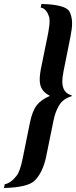

<svg xmlns="http://www.w3.org/2000/svg" viewBox="-35 -729 383 967"><path d="M79.1 69.8 115.2 -108.9Q127.4 -169.4 149.9 -198.5Q172.4 -227.5 216.8 -246.1Q188.5 -260.7 176.8 -280Q165 -299.3 165 -328.1Q165 -355.5 173.8 -396L207 -559.1Q214.8 -600.6 214.8 -622.1Q214.8 -640.1 210.9 -647.9Q205.6 -664.6 196.8 -674.6Q188 -684.6 182.6 -687Q177.2 -689.5 169.9 -690.9L173.8 -709Q294.9 -706.1 314.9 -670.9Q328.1 -645.5 328.1 -609.9Q328.1 -586.4 319.8 -543.9L285.2 -371.1Q278.8 -339.4 278.8 -318.8Q278.8 -260.7 326.2 -249L325.2 -244.1Q304.2 -238.3 287.8 -226.1Q271.5 -213.9 261.5 -196.3Q251.5 -178.7 245.4 -161.9Q239.3 -145 234.9 -124L196.8 63Q179.7 140.6 140.1 180.2Q105.5 214.8 -15.1 217.8L-11.2 199.2Q21.5 191.9 48.8 155.8Q65.9 134.3 79.1 69.8Z"/></svg>

Font: Linux Libertine G
Style: Bold Italic
Weight: 700
Italic angle: -11.5°
Designer: Philipp H. Poll
Foundry: Philipp H. Poll
Version: Version 4.1.0